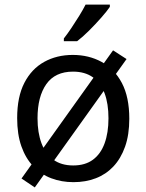

<svg xmlns="http://www.w3.org/2000/svg" viewBox="-20 -786 640 839"><path d="M132 33 74 -6 474 -566 533 -528ZM301 10Q249 10 204 -7Q159 -24 125.5 -59Q92 -94 73.5 -146.5Q55 -199 55 -270Q55 -363 86.5 -424Q118 -485 173 -515.5Q228 -546 298 -546Q368 -546 424 -515.5Q480 -485 512.5 -423.5Q545 -362 545 -267Q545 -197 526.5 -145Q508 -93 475.5 -58.5Q443 -24 398.5 -7Q354 10 301 10ZM300 -63Q352 -63 386 -88Q420 -113 437 -159.5Q454 -206 454 -269Q454 -333 437 -378.5Q420 -424 385.5 -448.5Q351 -473 299 -473Q221 -473 182.5 -418.5Q144 -364 144 -269Q144 -206 161.5 -159.5Q179 -113 213.5 -88Q248 -63 300 -63ZM259 -618Q274 -637 291.5 -663Q309 -689 326 -716.5Q343 -744 354 -766H460V-756Q448 -738 423 -709.5Q398 -681 369.5 -652.5Q341 -624 317 -606H259Z"/></svg>

Font: Noto Sans Mono
Style: Regular
Weight: 400
Designer: Monotype Design Team
Foundry: Monotype Imaging Inc.
Version: Version 2.014